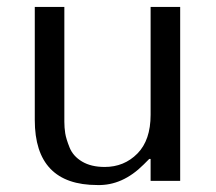

<svg xmlns="http://www.w3.org/2000/svg" viewBox="-20 -520 621 552"><path d="M80 -500H165V-170Q165 -153 167.5 -137Q170 -121 180 -96Q190 -71 216 -55.5Q242 -40 281 -40Q337 -40 375 -78.5Q413 -117 413 -190V-500H498V0H413V-63H409L393 -47Q332 14 260 12Q80 12 80 -175Z"/></svg>

Font: Tenor Sans
Style: Regular
Weight: 400
Designer: Denis Masharov
Foundry: Denis Masharov
Version: Version 1.1